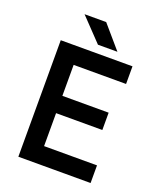

<svg xmlns="http://www.w3.org/2000/svg" viewBox="-159 -984 908 1084"><g transform="rotate(20 295.0 -442.0)"><path d="M83 0V-700H514V-594H199V-408H477V-304H199V-106H517V0ZM289 -748 159 -884H289L406 -748Z"/></g></svg>

Font: Figtree SemiBold
Style: Regular
Weight: 600
Designer: Erik Kennedy
Foundry: Erik Kennedy
Version: Version 2.001; ttfautohint (v1.8.4.7-5d5b);gftools[0.9.27]